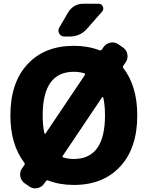

<svg xmlns="http://www.w3.org/2000/svg" viewBox="-20 -987 796 1035"><path d="M378 -600Q210 -600 210 -365Q210 -310 219 -270Q222 -262 226 -268L437 -582Q442 -590 434 -592Q407 -600 378 -600ZM530 -462 319 -148Q314 -140 322 -138Q349 -130 378 -130Q546 -130 546 -365Q546 -420 537 -460Q534 -468 530 -462ZM111 -97Q116 -104 111 -110Q36 -208 36 -365Q36 -541 128 -640.5Q220 -740 378 -740Q454 -740 516 -716Q524 -713 529 -720L538 -733Q551 -752 574.5 -757Q598 -762 617 -749L643 -731Q662 -718 666.5 -694.5Q671 -671 658 -652L645 -633Q640 -626 645 -620Q720 -522 720 -365Q720 -189 628 -89.5Q536 10 378 10Q302 10 240 -14Q232 -17 227 -10L218 3Q205 22 181.5 27Q158 32 139 19L113 1Q94 -12 89.5 -35.5Q85 -59 98 -78ZM431 -967H511Q528 -967 534.5 -951.5Q541 -936 530 -924L449 -832Q412 -790 355 -790H328Q309 -790 299.5 -806Q290 -822 300 -839L346 -918Q375 -967 431 -967Z"/></svg>

Font: Rounded Mplus 1c ExtraBold
Style: Regular
Weight: 800
Version: Version 1.059.20150529